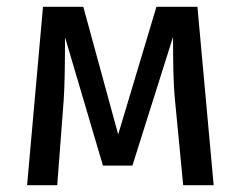

<svg xmlns="http://www.w3.org/2000/svg" viewBox="-20 -547 711 567"><path d="M611 0H521L497 -249Q493 -288 492 -335.5Q491 -383 491 -438L371 -58H284L172 -437Q172 -305 168 -250L149 0H60L107 -527H226L329 -150L442 -527H563Z"/></svg>

Font: FiraGO
Style: Regular
Weight: 400
Designer: bBox Type
Foundry: bBox Type GmbH
Version: Version 1.001;April 20, 2020;FontCreator 12.0.0.2555 64-bit